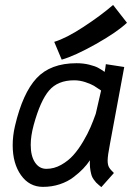

<svg xmlns="http://www.w3.org/2000/svg" viewBox="-20 -765 558 790"><path d="M203.1 -592.8Q252 -607.4 323.2 -654.1Q394.5 -700.7 445.3 -744.6L502.4 -671.4Q460.9 -632.3 374.5 -583.7Q288.1 -535.2 233.9 -519.5ZM118.7 -251Q106.4 -205.6 106.4 -168.9Q106.4 -123 124 -96.7Q141.6 -70.3 170.9 -70.3Q202.6 -70.3 231.7 -86.7Q260.7 -103 281.7 -126.5Q302.7 -149.9 322 -182.6Q341.3 -215.3 352.5 -241.7Q363.8 -268.1 374 -296.9L396 -392.6Q378.4 -404.8 366.7 -411.9Q355 -418.9 331.8 -426.8Q308.6 -434.6 285.2 -434.6Q217.8 -434.6 181.9 -392.6Q146 -350.6 118.7 -251ZM491.2 -489.3 432.6 -173.8Q422.9 -124 422.9 -104.5Q422.9 -86.9 428.5 -76.9Q434.1 -66.9 448.7 -53.2L397 4.9Q395 3.4 386.7 -3.7Q378.4 -10.7 375.5 -13.9Q372.6 -17.1 366.2 -25.6Q359.9 -34.2 357.2 -42.2Q354.5 -50.3 352.1 -63.7Q349.6 -77.1 349.6 -93.3Q349.6 -101.1 350.1 -105.5Q337.4 -86.9 321.8 -70.6Q306.2 -54.2 282.2 -35.9Q258.3 -17.6 225.8 -6.8Q193.4 3.9 156.7 3.9Q100.6 3.9 66.4 -44.2Q32.2 -92.3 32.2 -167.5Q32.2 -206.1 41.5 -246.1Q73.2 -381.8 130.6 -443.4Q188 -504.9 294.9 -504.9Q323.2 -504.9 347.4 -498.8Q371.6 -492.7 383.3 -486.3Q395 -480 410.6 -469.2Q413.6 -483.9 415.5 -501Z"/></svg>

Font: Fantasque Sans Mono
Style: Italic
Weight: 400
Italic angle: -11°
Monospace: yes
Designer: Jany Belluz
Version: Version 1.8.0 ; ttfautohint (v1.8.2)